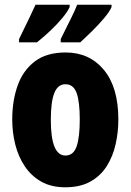

<svg xmlns="http://www.w3.org/2000/svg" viewBox="-20 -786 556 816"><path d="M483 -278Q483 -225 471.5 -173.5Q460 -122 434 -80.5Q408 -39 364.5 -14.5Q321 10 257 10Q198 10 155.5 -14Q113 -38 85.5 -79Q58 -120 45 -171.5Q32 -223 32 -278Q32 -358 55 -422.5Q78 -487 128 -525Q178 -563 259 -563Q360 -563 421.5 -489Q483 -415 483 -278ZM196 -276Q196 -125 258 -125Q292 -125 305.5 -163.5Q319 -202 319 -278Q319 -354 305.5 -391Q292 -428 258 -428Q226 -428 211 -391Q196 -354 196 -276ZM454 -756Q446 -737 423 -709.5Q400 -682 372 -654.5Q344 -627 321 -606H238V-620Q265 -674 283 -710.5Q301 -747 308 -766H454ZM276 -756Q267 -736 245 -709.5Q223 -683 194.5 -656Q166 -629 137 -606H61V-620Q88 -675 105.5 -711.5Q123 -748 131 -766H276Z"/></svg>

Font: Noto Sans Gurmukhi ExtraCondensed Black
Style: Regular
Weight: 900
Width: 2
Designer: Jelle Bosma - Monotype Design Team
Foundry: Monotype Imaging Inc.
Version: Version 2.004; ttfautohint (v1.8.4.7-5d5b)